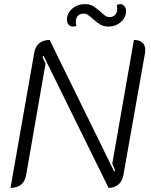

<svg xmlns="http://www.w3.org/2000/svg" viewBox="-20 -903 732 932"><path d="M146 -646Q151 -677 170.5 -693Q190 -709 221 -709L534 -71L539 -75L525 -108L630 -709Q657 -709 671 -696.5Q685 -684 685 -661Q685 -651 684 -646L579 -53Q574 -24 555 -7.5Q536 9 507 9L192 -631L186 -627L201 -594L107 -54Q102 -23 82.5 -7Q63 9 31 9ZM305 -807Q305 -839 330.5 -861Q356 -883 393 -883Q416 -883 431.5 -873.5Q447 -864 468 -846Q481 -833 491 -826.5Q501 -820 512 -820Q529 -820 539 -831Q549 -842 549 -861Q549 -869 547 -879Q557 -883 564 -883Q576 -883 584 -873Q592 -863 592 -849Q592 -818 566.5 -796Q541 -774 506 -774Q484 -774 467.5 -783.5Q451 -793 431 -811Q417 -824 407 -830.5Q397 -837 386 -837Q369 -837 358.5 -826.5Q348 -816 348 -796Q348 -789 351 -777Q341 -774 334 -774Q321 -774 313 -783.5Q305 -793 305 -807Z"/></svg>

Font: K2D ExtraLight
Style: Italic
Weight: 275
Italic angle: -10°
Designer: Katatrad Aksorn Co.,Ltd.
Foundry: Cadson Demak Co.,Ltd.
Version: Version 1.000; ttfautohint (v1.6)